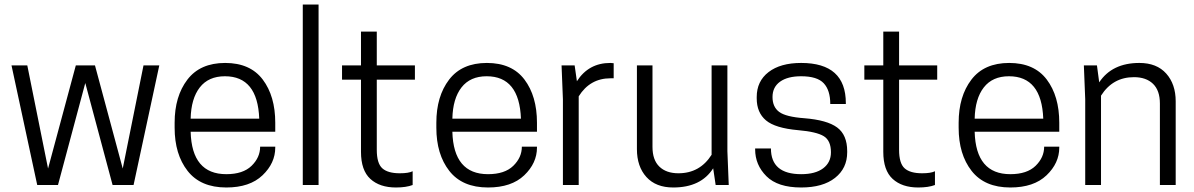

<svg xmlns="http://www.w3.org/2000/svg" viewBox="-20 -820 5292 851"><path d="M358 -452 237 0H145L31 -530H101L193 -73L316 -530H401L524 -73L616 -530H686L572 0H479Z M1200 -236H825Q830 -48 983 -48Q1057 -48 1095 -85Q1133 -122 1133 -170H1200V-166Q1200 -97 1143.5 -43Q1087 11 983 11Q869 11 811.5 -62.5Q754 -136 754 -254V-276Q754 -393 810.5 -467Q867 -541 978 -541Q1089 -541 1144.5 -467.5Q1200 -394 1200 -276ZM977 -482Q904 -482 865.5 -432.5Q827 -383 825 -294H1129Q1122 -482 977 -482Z M1322 0V-800H1392V0Z M1650 -530H1819V-467H1650V-156Q1650 -96 1674.5 -74Q1699 -52 1752 -52Q1791 -52 1809 -61V0Q1780 11 1735 11Q1663 11 1621.5 -27Q1580 -65 1580 -147V-467H1496V-530H1580V-680H1650Z M2360 -236H1985Q1990 -48 2143 -48Q2217 -48 2255 -85Q2293 -122 2293 -170H2360V-166Q2360 -97 2303.5 -43Q2247 11 2143 11Q2029 11 1971.5 -62.5Q1914 -136 1914 -254V-276Q1914 -393 1970.5 -467Q2027 -541 2138 -541Q2249 -541 2304.5 -467.5Q2360 -394 2360 -276ZM2137 -482Q2064 -482 2025.5 -432.5Q1987 -383 1985 -294H2289Q2282 -482 2137 -482Z M2685 -541Q2688 -541 2691.5 -540.5Q2695 -540 2697 -540H2700V-473H2686Q2595 -473 2545 -393V0H2475V-380L2469 -530H2527L2537 -460Q2589 -541 2685 -541Z M2803 -530H2872V-169Q2872 -111 2902.5 -81.5Q2933 -52 2987 -52Q3082 -52 3134 -134V-530H3204V-150L3210 0H3152L3141 -74Q3087 11 2964 11Q2887 11 2845 -35.5Q2803 -82 2803 -159Z M3531 -48Q3594 -48 3628.5 -74Q3663 -100 3663 -145Q3663 -197 3631 -216.5Q3599 -236 3518 -243Q3416 -252 3375 -286.5Q3334 -321 3334 -384V-390Q3334 -460 3386.5 -500.5Q3439 -541 3531 -541Q3729 -541 3729 -363V-359H3660Q3660 -420 3631 -451Q3602 -482 3531 -482Q3471 -482 3437.5 -458Q3404 -434 3404 -390Q3404 -346 3433.5 -324Q3463 -302 3545 -296Q3646 -288 3690.5 -255Q3735 -222 3735 -150V-145Q3735 -74 3681 -31.5Q3627 11 3531 11Q3427 11 3377 -39Q3327 -89 3327 -158V-162H3397Q3397 -48 3531 -48Z M3965 -530H4134V-467H3965V-156Q3965 -96 3989.5 -74Q4014 -52 4067 -52Q4106 -52 4124 -61V0Q4095 11 4050 11Q3978 11 3936.5 -27Q3895 -65 3895 -147V-467H3811V-530H3895V-680H3965Z M4675 -236H4300Q4305 -48 4458 -48Q4532 -48 4570 -85Q4608 -122 4608 -170H4675V-166Q4675 -97 4618.5 -43Q4562 11 4458 11Q4344 11 4286.5 -62.5Q4229 -136 4229 -254V-276Q4229 -393 4285.5 -467Q4342 -541 4453 -541Q4564 -541 4619.5 -467.5Q4675 -394 4675 -276ZM4452 -482Q4379 -482 4340.5 -432.5Q4302 -383 4300 -294H4604Q4597 -482 4452 -482Z M5191 0H5121V-361Q5121 -419 5090.5 -448.5Q5060 -478 5006 -478Q4912 -478 4860 -396V0H4790V-380L4784 -530H4842L4852 -455Q4909 -541 5030 -541Q5107 -541 5149 -494Q5191 -447 5191 -371Z"/></svg>

Font: Cooper Hewitt
Style: Book
Weight: 705
Designer: Village Type and Design LLC
Foundry: Cooper Hewitt Smithsonian Design Museum
Version: 1.000; ttfautohint (v1.8.1)